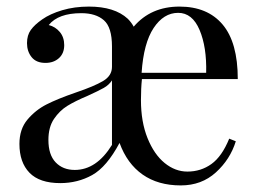

<svg xmlns="http://www.w3.org/2000/svg" viewBox="-20 -549 785 583"><path d="M676 -128 696 -120Q679 -65 635.5 -25.5Q592 14 529 14Q460 14 413 -19Q366 -52 343 -115Q304 -42 260 -17.5Q216 7 163 7Q100 7 69.5 -24.5Q39 -56 39 -112Q39 -157 63.5 -186Q88 -215 121.5 -232Q155 -249 210 -268Q266 -287 293 -303Q320 -319 320 -346V-408Q320 -466 295.5 -487.5Q271 -509 227 -509Q157 -509 128 -473Q148 -468 161.5 -452Q175 -436 175 -412Q175 -387 159 -372.5Q143 -358 118 -358Q90 -358 76 -375.5Q62 -393 62 -418Q62 -442 73.5 -458Q85 -474 108 -490Q132 -507 169 -518Q206 -529 250 -529Q328 -529 368 -492Q379 -481 386 -468Q438 -529 525 -529Q610 -529 656 -474.5Q702 -420 702 -309H411Q408 -281 408 -245Q408 -179 428 -129.5Q448 -80 480 -54Q512 -28 549 -28Q590 -28 622 -51Q654 -74 676 -128ZM410 -328H606Q608 -406 586 -458Q564 -510 521 -510Q477 -510 446.5 -464Q416 -418 410 -328ZM320 -305Q311 -291 295 -282Q279 -273 246 -258Q208 -242 184.5 -227.5Q161 -213 144 -188Q127 -163 127 -124Q127 -79 149 -56Q171 -33 207 -33Q273 -33 320 -109Z"/></svg>

Font: Myanmar April Display
Style: Regular
Weight: 400
Designer: Khon Soe Zaw Thu
Foundry: Myanmar OS
Version: Version 2.50 April 12, 2019